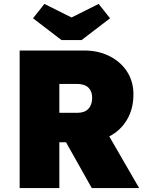

<svg xmlns="http://www.w3.org/2000/svg" viewBox="-20 -957 747 977"><path d="M80 0V-700H408Q481 -700 538 -671Q595 -642 627 -592Q659 -542 659 -477Q659 -403 626 -347.5Q593 -292 536 -263L688 0H447L316 -233H282V0ZM282 -383H374Q411 -383 430 -403.5Q449 -424 449 -460Q449 -493 429.5 -511.5Q410 -530 370 -530H282ZM293 -753 148 -864 206 -937 344 -868 482 -937 540 -864 395 -753Z"/></svg>

Font: Lexend Black
Style: Regular
Weight: 900
Designer: Bonnie Shaver-Troup, Thomas Jockin
Foundry: Lexend
Version: Version 1.007; ttfautohint (v1.8.3)